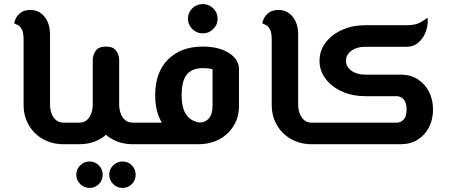

<svg xmlns="http://www.w3.org/2000/svg" viewBox="-20 -709 2235 944"><path d="M292 0Q236 0 191.5 -25Q147 -50 121.5 -94Q96 -138 96 -193V-513Q96 -549 87 -565Q78 -581 67 -586Q56 -591 50 -594Q50 -602 57.5 -618Q65 -634 82.5 -647Q100 -660 130 -660Q159 -660 180.5 -644.5Q202 -629 214 -602Q226 -575 226 -540V-193Q226 -173 233 -152.5Q240 -132 255 -119Q270 -106 292 -106H319V0ZM319 0V-106Q330 -106 334.5 -91.5Q339 -77 339 -53Q339 -29 334.5 -14.5Q330 0 319 0Z M319 0V-106H370Q393 -106 407.5 -119Q422 -132 429 -152.5Q436 -173 436 -193V-414Q436 -437 450 -458.5Q464 -480 501 -480Q538 -480 552 -458.5Q566 -437 566 -414V-193Q566 -138 540.5 -94Q515 -50 471 -25Q427 0 370 0ZM632 0Q576 0 531.5 -25Q487 -50 461.5 -94Q436 -138 436 -193H566Q566 -173 573 -152.5Q580 -132 595 -119Q610 -106 632 -106H683V0ZM683 0V-106Q694 -106 698.5 -91.5Q703 -77 703 -53Q703 -29 698.5 -14.5Q694 0 683 0ZM319 0Q309 0 304 -14.5Q299 -29 299 -53Q299 -77 304 -91.5Q309 -106 319 -106ZM582.4 215Q556 215 536.5 196Q517 177 517 150Q517 123.1 536.5 104.1Q556 85 582.4 85Q610 85 628.5 104.1Q647 123.1 647 150Q647 177 628.5 196Q610 215 582.4 215ZM420.2 215Q394 215 374.5 196Q355 177 355 150Q355 123.1 374.3 104.1Q393.6 85 419.7 85Q447 85 466 104.1Q485 123.1 485 150Q485 177 466.2 196Q447.5 215 420.2 215Z M683 0V-106H955Q989 -106 1007 -127Q1025 -148 1025 -188V-369Q1018 -371 1005 -372.5Q992 -374 977 -374Q925 -374 899 -343Q873 -312 873 -241Q873 -177 896.5 -144Q920 -111 966 -106L953 -1Q895 -7 847.5 -34.5Q800 -62 771.5 -113.5Q743 -165 743 -241Q743 -354 806.5 -417Q870 -480 977 -480Q1056 -480 1105.5 -448.5Q1155 -417 1155 -369V-188Q1155 -134 1129.5 -91.5Q1104 -49 1059 -24.5Q1014 0 955 0ZM683 0Q673 0 668 -14.5Q663 -29 663 -53Q663 -77 668 -91.5Q673 -106 683 -106ZM978.4 -545Q947 -545 925.5 -566.4Q904 -587.8 904 -616.8Q904 -647 925.4 -668Q946.7 -689 978.1 -689Q1007 -689 1028.5 -667.8Q1050 -646.6 1050 -616.7Q1050 -588 1028.6 -566.5Q1007.3 -545 978.4 -545Z M1512 0Q1456 0 1411.5 -25Q1367 -50 1341.5 -94Q1316 -138 1316 -193V-513Q1316 -549 1307 -565Q1298 -581 1287 -586Q1276 -591 1270 -594Q1270 -602 1277.5 -618Q1285 -634 1302.5 -647Q1320 -660 1350 -660Q1379 -660 1400.5 -644.5Q1422 -629 1434 -602Q1446 -575 1446 -540V-193Q1446 -173 1453 -152.5Q1460 -132 1475 -119Q1490 -106 1512 -106H1539V0ZM1539 0V-106Q1550 -106 1554.5 -91.5Q1559 -77 1559 -53Q1559 -29 1554.5 -14.5Q1550 0 1539 0Z M1539 0V-106H1931Q1950 -106 1964.5 -121Q1979 -136 1979 -170.1Q1979 -205 1964.5 -220.5Q1950 -236 1931 -236H1776Q1714 -236 1663 -258.5Q1612 -281 1581.5 -320.7Q1551 -360.4 1551 -410Q1551 -460.7 1581.5 -500.3Q1612 -540 1663 -562.5Q1714 -585 1776 -585H1978Q2022 -585 2046 -598.5Q2070 -612 2082 -622Q2085 -603 2080.5 -578.8Q2076.1 -554.6 2063.4 -531.9Q2050.7 -509.2 2029.9 -494.1Q2009 -479 1978 -479H1776Q1734 -479 1707.5 -459.5Q1681 -440 1681 -410.1Q1681 -381 1707.5 -361.5Q1734 -342 1776 -342H1951Q1998 -342 2033.5 -319.5Q2069 -297 2089 -258.5Q2109 -219.9 2109 -170Q2109 -121.3 2089 -82.8Q2069 -44.2 2033.5 -22.1Q1998 0 1951 0ZM1539 0Q1529 0 1524 -14.4Q1519 -28.8 1519 -53Q1519 -77 1524 -91.5Q1529 -106 1539 -106Z"/></svg>

Font: El Messiri
Style: Regular
Weight: 400
Designer: Mohamed Gaber
Foundry: Kief Type Foundry
Version: Version 2.020